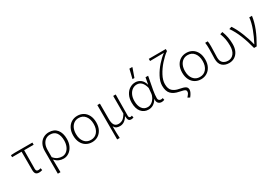

<svg xmlns="http://www.w3.org/2000/svg" viewBox="65 -2056 5016 3503"><g transform="rotate(-30 2572.5 -304.5)"><path d="M234 -97V-481H34V-523L111 -527H488V-481H288Q285 -348 285 -91Q285 -63 296.5 -50Q308 -37 333 -37Q356 -37 383 -47L392 -3Q356 9 325 9Q276 9 255 -16Q234 -41 234 -97Z M839 -541Q949 -541 1008 -468.5Q1067 -396 1067 -271Q1067 -185 1035 -120.5Q1003 -56 951 -21.5Q899 13 840 13Q787 13 743 -6.5Q699 -26 658 -70L662 197H606V-278Q606 -362 637.5 -421.5Q669 -481 722 -511Q775 -541 839 -541ZM1010 -271Q1010 -373 967.5 -433Q925 -493 837 -493Q789 -493 749 -468.5Q709 -444 684.5 -393Q660 -342 660 -268V-120Q703 -70 745.5 -52Q788 -34 836 -34Q884 -34 924 -64Q964 -94 987 -148Q1010 -202 1010 -271Z M1196 -263Q1196 -350 1228 -412.5Q1260 -475 1315 -508Q1370 -541 1440 -541Q1509 -541 1564 -508Q1619 -475 1650.5 -412.5Q1682 -350 1682 -263Q1682 -177 1650 -115Q1618 -53 1563 -20Q1508 13 1440 13Q1371 13 1315.5 -19.5Q1260 -52 1228 -114.5Q1196 -177 1196 -263ZM1627 -263Q1627 -367 1576.5 -430.5Q1526 -494 1440 -494Q1384 -494 1342 -465Q1300 -436 1277 -384Q1254 -332 1254 -263Q1254 -159 1304.5 -96.5Q1355 -34 1440 -34Q1526 -34 1576.5 -96.5Q1627 -159 1627 -263Z M1856 -527H1910V-197Q1910 -117 1937 -76Q1964 -35 2023 -35Q2070 -35 2109 -59Q2148 -83 2190 -155V-527H2243Q2239 -326 2239 -78Q2239 -58 2248.5 -47.5Q2258 -37 2273 -37Q2285 -37 2305 -45L2314 -1Q2286 9 2264 9Q2226 9 2210 -15.5Q2194 -40 2193 -97H2190Q2125 13 2025 13Q1982 13 1953 -1Q1924 -15 1904 -52Q1904 24 1905 80Q1906 136 1910 197H1856Z M2420 -251Q2420 -340 2453 -405.5Q2486 -471 2541 -506Q2596 -541 2661 -541Q2721 -541 2771.5 -503.5Q2822 -466 2843 -386H2845L2871 -527H2926L2922 -506Q2890 -350 2874 -254Q2858 -158 2858 -91Q2858 -65 2874 -49.5Q2890 -34 2913 -34Q2934 -34 2953 -41L2962 1Q2931 13 2904 13Q2863 13 2837.5 -11.5Q2812 -36 2812 -81Q2812 -89 2814 -105H2812Q2744 13 2629 13Q2535 13 2477.5 -55.5Q2420 -124 2420 -251ZM2815 -224 2824 -328Q2784 -493 2664 -493Q2615 -493 2572.5 -464.5Q2530 -436 2504 -381Q2478 -326 2478 -251Q2478 -151 2520 -92.5Q2562 -34 2637 -34Q2681 -34 2720.5 -61Q2760 -88 2785.5 -132Q2811 -176 2815 -224ZM2695 -810H2751L2756 -804L2689 -616H2648Z M3403 79Q3403 61 3392.5 49.5Q3382 38 3353.5 29Q3325 20 3269 9Q3167 -10 3111.5 -66.5Q3056 -123 3056 -241Q3056 -326 3108 -424Q3160 -522 3236.5 -608Q3313 -694 3384 -745Q3169 -745 3091 -742V-788H3449V-742H3444Q3371 -689 3294 -602.5Q3217 -516 3165.5 -419.5Q3114 -323 3114 -242Q3114 -142 3163 -96Q3212 -50 3300 -35Q3383 -20 3419 1.5Q3455 23 3455 70Q3455 122 3392 201L3347 177Q3382 137 3392.5 119Q3403 101 3403 79Z M3492 -263Q3492 -350 3524 -412.5Q3556 -475 3611 -508Q3666 -541 3736 -541Q3805 -541 3860 -508Q3915 -475 3946.5 -412.5Q3978 -350 3978 -263Q3978 -177 3946 -115Q3914 -53 3859 -20Q3804 13 3736 13Q3667 13 3611.5 -19.5Q3556 -52 3524 -114.5Q3492 -177 3492 -263ZM3923 -263Q3923 -367 3872.5 -430.5Q3822 -494 3736 -494Q3680 -494 3638 -465Q3596 -436 3573 -384Q3550 -332 3550 -263Q3550 -159 3600.5 -96.5Q3651 -34 3736 -34Q3822 -34 3872.5 -96.5Q3923 -159 3923 -263Z M4131 -187Q4131 -239 4134 -290Q4136 -358 4136 -392Q4136 -433 4134.5 -461.5Q4133 -490 4128 -527H4182Q4187 -501 4188 -476Q4189 -451 4189 -408L4186 -294Q4183 -236 4183 -186Q4183 -106 4224.5 -70Q4266 -34 4331 -34Q4403 -34 4449 -91Q4495 -148 4495 -257Q4495 -327 4484 -391.5Q4473 -456 4445 -525L4498 -541Q4552 -404 4552 -257Q4552 -170 4522 -109.5Q4492 -49 4441 -18Q4390 13 4327 13Q4238 13 4184.5 -36.5Q4131 -86 4131 -187Z M4635 -524 4688 -541Q4749 -453 4804 -317Q4859 -181 4888 -57H4892Q4956 -179 5001.5 -301Q5047 -423 5057 -527H5114Q5095 -397 5044.5 -270.5Q4994 -144 4909 0H4853Q4816 -152 4761 -288.5Q4706 -425 4635 -524Z"/></g></svg>

Font: Nebula Sans Light
Style: Regular
Weight: 300
Designer: Paul D. Hunt for Adobe (as Source Sans)
Foundry: Nebula Entertainment & Broadcasting LLC
Version: Version 1.010